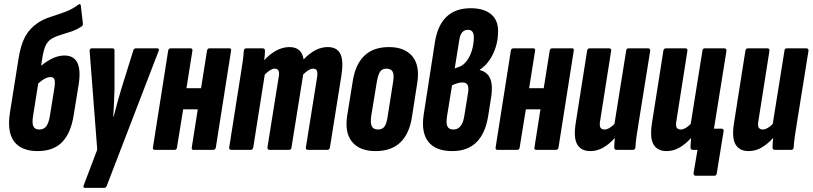

<svg xmlns="http://www.w3.org/2000/svg" viewBox="-20 -729 3953 934"><path d="M163 6Q84 6 48.5 -41Q13 -88 29 -185L70 -443Q81 -512 103 -552Q125 -592 166 -619Q192 -636 226.5 -647Q261 -658 296.5 -671Q332 -684 362 -707Q366 -710 369.5 -708.5Q373 -707 373 -702L383 -617Q385 -606 378 -601Q354 -585 328 -576Q302 -567 277.5 -560Q253 -553 235 -543Q214 -531 203.5 -510.5Q193 -490 187 -453L180 -409Q209 -433 237.5 -446Q266 -459 293 -459Q384 -459 363 -320L338 -166Q324 -80 281.5 -37Q239 6 163 6ZM141 -166Q135 -129 142.5 -114Q150 -99 171 -99Q193 -99 205 -114.5Q217 -130 223 -167L245 -304Q249 -333 244.5 -343.5Q240 -354 225 -354Q200 -354 166 -323Z M395 185Q382 185 387 173L453 -1L416 -482Q416 -494 428 -494H526Q538 -494 537 -482V-296Q536 -262 534.5 -228.5Q533 -195 531 -162H533Q541 -195 550.5 -228.5Q560 -262 570 -296L628 -482Q631 -494 642 -494H743Q757 -494 752 -482L500 173Q496 185 487 185Z M733 0Q722 0 724 -12L798 -482Q800 -494 811 -494H907Q918 -494 916 -482L887 -300H958L987 -482Q989 -494 999 -494H1096Q1106 -494 1104 -482L1030 -12Q1028 0 1017 0H921Q911 0 913 -12L942 -197H871L841 -12Q840 0 829 0Z M1106 0Q1093 0 1095 -12L1151 -367Q1157 -403 1161 -432Q1165 -461 1166 -482Q1167 -494 1179 -494H1257Q1269 -494 1269 -482Q1269 -472 1268 -460.5Q1267 -449 1265 -436Q1325 -500 1388 -500Q1448 -500 1457 -440Q1514 -500 1574 -500Q1619 -500 1635.5 -467.5Q1652 -435 1641 -363L1585 -12Q1583 0 1572 0H1479Q1466 0 1468 -12L1522 -350Q1526 -375 1521.5 -385Q1517 -395 1503 -395Q1484 -395 1455 -367L1398 -12Q1397 0 1386 0H1293Q1280 0 1281 -12L1335 -350Q1340 -375 1335 -385Q1330 -395 1316 -395Q1296 -395 1268 -366L1212 -12Q1210 0 1199 0Z M1807 6Q1730 6 1693 -38.5Q1656 -83 1669 -167L1696 -334Q1722 -500 1872 -500Q1948 -500 1985.5 -455.5Q2023 -411 2010 -327L1984 -160Q1958 6 1807 6ZM1819 -99Q1840 -99 1850.5 -113.5Q1861 -128 1866 -164L1892 -329Q1898 -364 1890.5 -379.5Q1883 -395 1860 -395Q1839 -395 1829 -380.5Q1819 -366 1813 -330L1786 -166Q1781 -131 1788.5 -115Q1796 -99 1819 -99Z M2180 6Q2100 6 2064 -39Q2028 -84 2041 -171L2096 -526Q2123 -689 2270 -689Q2333 -689 2368 -660.5Q2403 -632 2403 -578Q2403 -519 2379 -468Q2355 -417 2314 -390V-388Q2386 -371 2370 -261L2355 -166Q2328 6 2180 6ZM2192 -396 2216 -405Q2235 -412 2251 -433.5Q2267 -455 2276 -485.5Q2285 -516 2285 -548Q2285 -584 2256 -584Q2221 -584 2214 -533ZM2186 -99Q2229 -99 2239 -167L2257 -278Q2261 -304 2254.5 -316Q2248 -328 2229 -328Q2209 -328 2179 -314L2155 -166Q2149 -129 2156.5 -114Q2164 -99 2186 -99Z M2400 0Q2389 0 2391 -12L2465 -482Q2467 -494 2478 -494H2574Q2585 -494 2583 -482L2554 -300H2625L2654 -482Q2656 -494 2666 -494H2763Q2773 -494 2771 -482L2697 -12Q2695 0 2684 0H2588Q2578 0 2580 -12L2609 -197H2538L2508 -12Q2507 0 2496 0Z M2852 6Q2807 6 2788 -26.5Q2769 -59 2781 -133L2836 -482Q2838 -494 2849 -494H2942Q2955 -494 2953 -482L2900 -145Q2895 -119 2900.5 -109Q2906 -99 2921 -99Q2942 -99 2969 -126L3026 -482Q3027 -494 3038 -494H3131Q3144 -494 3143 -482L3086 -127Q3080 -91 3076 -62.5Q3072 -34 3071 -12Q3070 0 3058 0H2980Q2968 0 2968 -12Q2968 -22 2969 -33.5Q2970 -45 2971 -58Q2944 -28 2914.5 -11Q2885 6 2852 6Z M3223 6Q3178 6 3159 -26.5Q3140 -59 3152 -133L3207 -482Q3209 -494 3220 -494H3313Q3326 -494 3324 -482L3271 -145Q3266 -119 3271.5 -109Q3277 -99 3292 -99Q3313 -99 3340 -126L3397 -482Q3398 -494 3409 -494H3502Q3515 -494 3514 -482L3457 -127Q3455 -114 3453 -103H3489Q3502 -103 3500 -91L3467 113Q3466 126 3454 126H3365Q3353 126 3354 113L3373 0H3351Q3339 0 3339 -12Q3339 -22 3340 -33.5Q3341 -45 3342 -58Q3315 -28 3285.5 -11Q3256 6 3223 6Z M3622 6Q3577 6 3558 -26.5Q3539 -59 3551 -133L3606 -482Q3608 -494 3619 -494H3712Q3725 -494 3723 -482L3670 -145Q3665 -119 3670.5 -109Q3676 -99 3691 -99Q3712 -99 3739 -126L3796 -482Q3797 -494 3808 -494H3901Q3914 -494 3913 -482L3856 -127Q3850 -91 3846 -62.5Q3842 -34 3841 -12Q3840 0 3828 0H3750Q3738 0 3738 -12Q3738 -22 3739 -33.5Q3740 -45 3741 -58Q3714 -28 3684.5 -11Q3655 6 3622 6Z"/></svg>

Font: Sofia Sans Extra Condensed ExtraBold
Style: Italic
Weight: 800
Italic angle: -9°
Designer: Botio Nikoltchev, Ani Petrova
Foundry: lettersoup
Version: Version 4.101; ttfautohint (v1.8.4.7-5d5b)